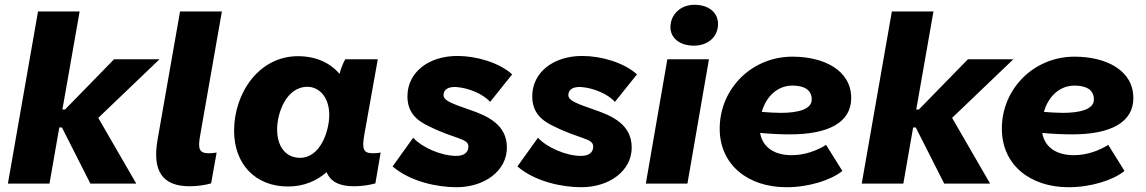

<svg xmlns="http://www.w3.org/2000/svg" viewBox="-20 -768 4791 803"><path d="M187 0 228 -235H239L358 0H550L391 -275L647 -520H457L252 -310H241L313 -720H139L13 0Z M773 11C806 11 838 6 863 -1L886 -130C875 -128 864 -127 853 -127C813 -127 807 -146 817 -201L908 -720H733L639 -184C616 -53 659 11 773 11Z M1460 11C1492 11 1525 6 1550 -1L1572 -130C1562 -128 1551 -127 1539 -127C1499 -127 1494 -146 1503 -201L1560 -520H1424C1415 -505 1406 -482 1400 -459C1361 -505 1302 -533 1226 -533C1064 -533 959 -380 959 -221C959 -82 1048 12 1184 12C1250 12 1304 -11 1346 -48C1362 -9 1398 11 1460 11ZM1266 -405C1311 -405 1357 -366 1357 -287C1357 -222 1321 -108 1235 -108C1175 -108 1139 -155 1139 -227C1139 -295 1177 -405 1266 -405Z M1889 15C2006 15 2100 -53 2100 -151C2100 -248 2017 -284 1944 -309C1880 -332 1835 -345 1835 -370C1835 -393 1853 -406 1889 -404C1941 -400 2000 -375 2030 -342L2122 -457C2068 -506 1973 -534 1893 -534C1773 -534 1684 -466 1684 -365C1684 -295 1726 -262 1776 -239C1885 -185 1939 -190 1939 -155C1939 -129 1919 -116 1888 -116C1825 -116 1744 -152 1708 -192L1622 -72C1696 -8 1810 15 1889 15Z M2411 15C2528 15 2622 -53 2622 -151C2622 -248 2539 -284 2466 -309C2402 -332 2357 -345 2357 -370C2357 -393 2375 -406 2411 -404C2463 -400 2522 -375 2552 -342L2644 -457C2590 -506 2495 -534 2415 -534C2295 -534 2206 -466 2206 -365C2206 -295 2248 -262 2298 -239C2407 -185 2461 -190 2461 -155C2461 -129 2441 -116 2410 -116C2347 -116 2266 -152 2230 -192L2144 -72C2218 -8 2332 15 2411 15Z M2681 0H2855L2945 -520H2771ZM2882 -577C2939 -577 2983 -612 2983 -668C2983 -714 2946 -748 2884 -748C2828 -748 2784 -709 2784 -654C2784 -609 2823 -577 2882 -577Z M3269 15C3364 15 3456 -15 3503 -53L3435 -162C3396 -138 3346 -119 3291 -119C3222 -119 3170 -149 3159 -212C3204 -208 3246 -206 3284 -206C3447 -206 3540 -257 3540 -358C3540 -473 3428 -531 3294 -531C3123 -531 2990 -396 2990 -230C2990 -78 3109 15 3269 15ZM3166 -300C3184 -364 3231 -410 3294 -410C3342 -410 3375 -393 3375 -352C3375 -310 3316 -296 3245 -296C3219 -296 3192 -298 3166 -300Z M3758 0 3799 -235H3810L3929 0H4121L3962 -275L4218 -520H4028L3823 -310H3812L3884 -720H3710L3584 0Z M4449 15C4544 15 4636 -15 4683 -53L4615 -162C4576 -138 4526 -119 4471 -119C4402 -119 4350 -149 4339 -212C4384 -208 4426 -206 4464 -206C4627 -206 4720 -257 4720 -358C4720 -473 4608 -531 4474 -531C4303 -531 4170 -396 4170 -230C4170 -78 4289 15 4449 15ZM4346 -300C4364 -364 4411 -410 4474 -410C4522 -410 4555 -393 4555 -352C4555 -310 4496 -296 4425 -296C4399 -296 4372 -298 4346 -300Z"/></svg>

Font: Fixel Display 20240404 ExBold
Style: Italic
Weight: 800
Italic angle: -10°
Designer: AlfaBravo + MacPaw
Foundry: Kyrylo Tkachov, Marchela Mozhyna, Serhii Makarenko, Maria Weinstein, Zakhar Kryvoshyya
Version: Version 1.211;Glyphs 3.2 (3225)